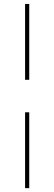

<svg xmlns="http://www.w3.org/2000/svg" viewBox="-20 -774 275 972"><path d="M107 -754H128V-370H107ZM107 -205.5H128V178.5H107Z"/></svg>

Font: Lato 2
Style: Regular
Weight: 200
Designer: Lukasz Dziedzic with Adam Twardoch and Botio Nikoltchev
Foundry: tyPoland Lukasz Dziedzic
Version: Version 2.015; 2015-08-06; http://www.latofonts.com/